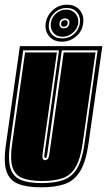

<svg xmlns="http://www.w3.org/2000/svg" viewBox="-25 -789 457 820"><path d="M151 11Q91 11 53.5 -3.5Q16 -18 2.5 -58Q-11 -98 1 -176L60 -592H412L353 -176Q342 -98 317 -57.5Q292 -17 251.5 -3Q211 11 151 11ZM153 -7Q208 -7 245 -20Q282 -33 304 -69.5Q326 -106 336 -176L392 -574H239L177 -132Q175 -121 174 -118Q173 -114 169 -114Q166 -114 165 -118Q163 -121 165 -132L227 -574H74L18 -176Q8 -106 20 -69.5Q32 -33 65.5 -20Q99 -7 153 -7ZM155 -16Q104 -16 72 -28Q40 -40 28.5 -74.5Q17 -109 27 -176L82 -565H218L157 -132Q155 -115 158 -111Q161 -105 167 -105Q174 -105 179 -110.5Q184 -116 186 -132L247 -565H383L328 -176Q318 -109 297.5 -74.5Q277 -40 242 -28Q207 -16 155 -16ZM239 -611Q205 -611 185.5 -633.5Q166 -656 170 -689Q175 -723 201 -746Q227 -769 261 -769Q296 -769 315.5 -746Q335 -723 330 -689Q326 -655 299.5 -633Q273 -611 239 -611ZM241 -625Q270 -625 291 -643.5Q312 -662 316 -689Q320 -717 304 -736Q288 -755 259 -755Q231 -755 209.5 -736Q188 -717 184 -689Q180 -661 196 -643Q212 -625 241 -625ZM242 -632Q217 -632 203 -649Q189 -666 192 -689Q195 -714 214 -731Q233 -748 258 -748Q282 -748 297 -731Q312 -714 309 -689Q306 -666 286 -649Q266 -632 242 -632ZM247 -668Q268 -668 271 -689Q273 -699 267.5 -704.5Q262 -710 253 -710Q232 -710 229 -689Q228 -680 233 -674Q238 -668 247 -668ZM248 -675Q234 -675 236 -689Q238 -703 252 -703Q266 -703 264 -689Q262 -675 248 -675Z"/></svg>

Font: Alumni Sans Collegiate One SC
Style: Italic
Weight: 400
Italic angle: -8°
Designer: Robert E. Leuschke
Foundry: Robert E. Leuschke
Version: Version 1.100